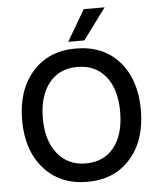

<svg xmlns="http://www.w3.org/2000/svg" viewBox="-59 -938 830 997"><g transform="rotate(-5 355.5 -439.5)"><path d="M356 8Q215 8 130.5 -87Q46 -182 46 -340Q46 -497 130 -592Q214 -687 355 -687Q499 -687 582 -592.5Q665 -498 665 -340Q665 -182 581.5 -87Q498 8 356 8ZM356 -88Q451 -88 504 -155Q557 -222 557 -340Q557 -457 503.5 -524Q450 -591 355 -591Q261 -591 207.5 -523.5Q154 -456 154 -340Q154 -224 209 -156Q264 -88 356 -88ZM404 -725H320L415 -887H524Z"/></g></svg>

Font: Hind Vadodara Medium
Style: Regular
Weight: 500
Designer: Hitesh Malaviya
Foundry: Indian Type Foundry
Version: Version 1.001;PS 1.0;hotconv 1.0.86;makeotf.lib2.5.63406; tt